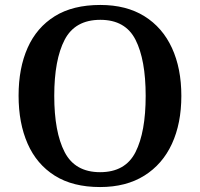

<svg xmlns="http://www.w3.org/2000/svg" viewBox="-20 -745 808 775"><path d="M384 10Q274 10 201 -36Q128 -82 91.5 -165Q55 -248 55 -359Q55 -470 91.5 -552Q128 -634 201 -679.5Q274 -725 385 -725Q490 -725 563 -679.5Q636 -634 674 -551.5Q712 -469 712 -358Q712 -247 674 -164.5Q636 -82 562.5 -36Q489 10 384 10ZM384 -50Q486 -50 527 -131Q568 -212 568 -358Q568 -504 527 -584.5Q486 -665 385 -665Q283 -665 241 -584.5Q199 -504 199 -358Q199 -212 241 -131Q283 -50 384 -50Z"/></svg>

Font: Noto Serif Hentaigana SemiBold
Style: Regular
Weight: 600
Designer: Kazuhiro Yamada
Foundry: nipponia
Version: Version 1.000; ttfautohint (v1.8.4.7-5d5b)